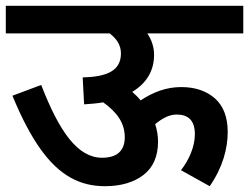

<svg xmlns="http://www.w3.org/2000/svg" viewBox="-20 -642 859 662"><path d="M0 -526.9H357.9C380.9 -509.8 397 -487.3 397 -458C397 -397.9 349.1 -377.4 265.1 -375L270 -282.2C293.5 -283.7 315.4 -285.6 335.9 -289.1C384.3 -254.4 410.2 -217.3 410.2 -168.9C410.2 -119.6 380.4 -98.1 332 -98.1C248 -98.1 184.6 -187.5 122.1 -349.1L22.9 -312C54.7 -234.4 87.4 -172.9 120.1 -127.4C185.5 -36.1 256.3 0 341.8 0C397 0 441.4 -13.2 475.1 -39.1C508.3 -64.9 524.9 -103.5 524.9 -153.8C524.9 -173.8 521.5 -193.8 515.1 -213.9C539.1 -233.9 563.5 -247.1 588.9 -247.1C627.9 -247.1 651.9 -228 651.9 -179.2C651.9 -136.2 631.8 -90.8 604 -55.2L703.1 0C748 -64.9 765.1 -129.9 765.1 -187C765.1 -237.8 750.5 -276.4 721.2 -302.7C691.4 -328.6 652.8 -341.8 605 -341.8C554.2 -341.8 509.3 -325.2 464.8 -295.9C456.5 -306.2 446.8 -315.9 436 -325.2C486.3 -356 511.2 -398.4 511.2 -453.1C511.2 -479 503.4 -503.9 487.8 -526.9H818.8V-622.1H0Z"/></svg>

Font: Noto Reveo Sans
Style: Regular
Weight: 600
Designer: Monotype Design Team
Foundry: Monotype Imaging Inc.
Version: Version 2.007